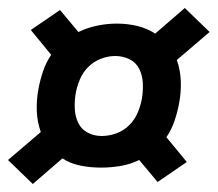

<svg xmlns="http://www.w3.org/2000/svg" viewBox="-22 -580 544 480"><path d="M60 -120 -2 -180 80 -250Q71 -275 70 -302.5Q69 -330 74 -357Q78 -379 85.5 -401.5Q93 -424 106 -443L55 -505L128 -555L174 -500Q197 -511 221.5 -516Q246 -521 270 -521Q297 -521 321.5 -515Q346 -509 366 -496L440 -560L502 -500L420 -430Q429 -405 430 -377.5Q431 -350 426 -323Q422 -301 414.5 -278.5Q407 -256 394 -237L445 -175L372 -125L326 -180Q303 -169 279 -165Q255 -161 231 -161H230Q230 -161 230 -161Q230 -161 230 -161Q204 -161 179 -166Q154 -171 134 -184ZM232 -240Q250 -240 268.5 -246.5Q287 -253 301 -267Q315 -281 322.5 -299Q330 -317 333 -335Q336 -354 335 -373Q334 -392 326 -408Q318 -424 301.5 -432Q285 -440 266 -440Q248 -440 230 -433Q212 -426 198.5 -412.5Q185 -399 177.5 -381Q170 -363 167 -345Q164 -326 165 -307.5Q166 -289 173.5 -273Q181 -257 197 -248.5Q213 -240 232 -240Z"/></svg>

Font: Iosevka Slab Heavy
Style: Italic
Weight: 900
Italic angle: -9°
Monospace: yes
Designer: Belleve Invis
Foundry: Belleve Invis
Version: Version 11.1.0; ttfautohint (v1.8.3)